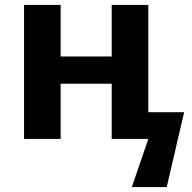

<svg xmlns="http://www.w3.org/2000/svg" viewBox="-20 -566 784 782"><path d="M78 0V-546H227V-336H435V-546H584V-109H730L659 196H517L584 0H435V-225H227V0Z"/></svg>

Font: Noto Sans
Style: Bold
Weight: 700
Designer: Monotype Design Team
Foundry: Monotype Imaging Inc.
Version: Version 2.000;GOOG;noto-source:20170915:90ef993387c0; ttfaut